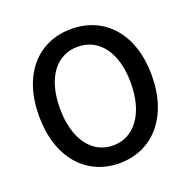

<svg xmlns="http://www.w3.org/2000/svg" viewBox="-133 -882 1021 1026"><g transform="rotate(-20 377.0 -368.5)"><path d="M377 13C566 13 698 -134 698 -371C698 -608 566 -750 377 -750C188 -750 57 -608 57 -371C57 -134 188 13 377 13ZM377 -88C255 -88 176 -198 176 -371C176 -544 255 -649 377 -649C499 -649 579 -544 579 -371C579 -198 499 -88 377 -88Z"/></g></svg>

Font: Spoqa Han Sans Neo Medium
Style: Regular
Weight: 500
Designer: [Spoqa Han Sans Neo] Dong-huui Kim  Younghwa Kang  Yujin Lee  [Noto Sans] Ryoko NISHIZUKA  (kana & ideographs); Paul D. 
Foundry: Spoqa (http://www.spoqa-han-sans.com)
Version: Version 1.000